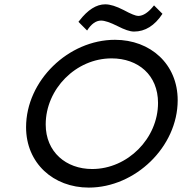

<svg xmlns="http://www.w3.org/2000/svg" viewBox="-20 -853 842 888"><path d="M496.1 -583C619.1 -583 710.9 -505.9 710.9 -377C710.9 -212.9 570.3 -71.3 406.2 -71.3C285.2 -71.3 191.4 -150.4 191.4 -277.3C191.4 -441.4 331.1 -583 496.1 -583ZM511.7 -668.9C296.9 -668.9 100.6 -480.5 100.6 -264.6C100.6 -98.6 226.6 14.6 390.6 14.6C605.5 14.6 801.8 -173.8 801.8 -389.6C801.8 -556.6 675.8 -668.9 511.7 -668.9ZM382.8 -711.9C402.3 -742.2 423.8 -757.8 447.3 -757.8C464.8 -757.8 490.2 -749 523.4 -732.4C555.7 -715.8 581.1 -707 599.6 -707C651.4 -707 695.3 -734.4 731.4 -789.1L692.4 -828.1C667 -795.9 642.6 -779.3 619.1 -779.3C608.4 -779.3 585.9 -788.1 551.8 -806.6C517.6 -824.2 489.3 -833 466.8 -833C425.8 -833 385.7 -807.6 346.7 -756.8L342.8 -752Z"/></svg>

Font: Sen-gleads
Style: Italic
Weight: 400
Designer: Kosal Sen, Philatype
Foundry: Philatype
Version: Version 1.004; ttfautohint (v1.8.3)